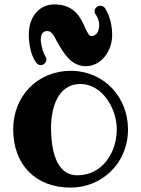

<svg xmlns="http://www.w3.org/2000/svg" viewBox="-20 -829 641 873"><path d="M511 -241C511 -136 446 -32 332 -32C229 -32 213 -160 212 -246C212 -330 238 -447 346 -447C444 -447 511 -337 511 -241ZM562 -241C562 -385 455 -507 301 -507C154 -507 40 -395 40 -241C40 -80 142 24 301 24C442 24 562 -85 562 -241ZM490 -670C490 -710 481 -755 457 -793C451 -799 444 -803 436 -803C423 -803 410 -792 410 -777C410 -772 412 -766 416 -762C426 -748 431 -731 431 -714C431 -693 422 -665 395 -665C386 -665 379 -677 367 -703C348 -746 320 -809 227 -809C159 -809 111 -753 111 -673C111 -639 117 -582 144 -545C150 -537 157 -533 165 -533C178 -533 191 -544 191 -559C191 -564 189 -568 186 -573C173 -593 143 -688 195 -688C218 -688 229 -659 239 -640C268 -590 302 -528 370 -528C439 -528 490 -595 490 -670Z"/></svg>

Font: Ribeye
Style: Regular
Weight: 400
Designer: Astigmatic (AOETI)
Foundry: Astigmatic (AOETI)
Version: Version 1.000